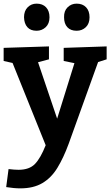

<svg xmlns="http://www.w3.org/2000/svg" viewBox="-22 -793 606 1055"><path d="M12 235 25 136Q58 140 80 140Q139 140 170 108Q201 76 229 5L47 -447L-2 -458V-530L247 -538V-467L187 -451L292 -141L387 -446L328 -458V-530L564 -538V-467L517 -452L355 -2Q327 74 293.5 129Q260 184 211 213Q162 242 90 242Q55 242 12 235ZM399 -624Q366 -624 348 -643.5Q330 -663 330 -698Q329 -733 349.5 -753Q370 -773 399 -773Q432 -773 451 -753Q470 -733 470 -698Q470 -663 449.5 -643.5Q429 -624 399 -624ZM179 -624Q146 -624 128.5 -643.5Q111 -663 110 -698Q110 -733 130 -753Q150 -773 179 -773Q212 -773 231 -753Q250 -733 250 -698Q250 -663 229 -643.5Q208 -624 179 -624Z"/></svg>

Font: Bitter
Style: Bold
Weight: 700
Designer: Sol Matas, and Bitter project Authors
Foundry: Sol Matas
Version: Version 2.001